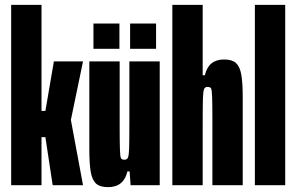

<svg xmlns="http://www.w3.org/2000/svg" viewBox="-20 -763 1221 791"><path d="M26 0V-743H151V-306H167L202 -510H322L272 -269L322 0H197L167 -198H151V0Z M348 -150V-510H473V-233Q473 -180 474 -148.5Q475 -117 478.5 -111Q482 -105 493 -105Q503 -105 507 -113.5Q511 -122 512 -152Q513 -182 513 -266V-510H638V0H518L514 -57H505Q490 8 425 8Q392 8 376 -6.5Q360 -21 354 -54Q348 -87 348 -150ZM365 -562V-666H472V-562ZM516 -562V-666H623V-562Z M690 -743H815V-453H824Q839 -518 903 -518Q936 -518 952 -503.5Q968 -489 974 -456Q980 -423 980 -360V0H855V-277Q855 -330 854 -361.5Q853 -393 849.5 -399Q846 -405 835 -405Q825 -405 821 -396.5Q817 -388 816 -358Q815 -328 815 -244V0H690Z M1030 0V-743H1155V0Z"/></svg>

Font: Saira Ultra Condensed Black
Style: Regular
Weight: 900
Width: 1
Designer: Hector Gatti with collaboration of the Omnibus-Type team
Foundry: Omnibus-Type
Version: Version 1.001; ttfautohint (v1.8)